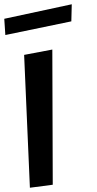

<svg xmlns="http://www.w3.org/2000/svg" viewBox="-168 -845 453 899"><path d="M79 20 77 -613 -55 -588 -28 34ZM166 -745 168 -825 -148 -757 -143 -681Z"/></svg>

Font: Gamestation Warped
Style: Regular
Weight: 400
Designer: Jonas Hecksher
Foundry: Jonas Hecksher, Playtypeª, e-types AS
Version: Version 1.003